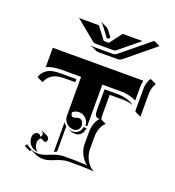

<svg xmlns="http://www.w3.org/2000/svg" viewBox="-129 -766 832 913"><g transform="rotate(20 286.5 -310.0)"><path d="M34.2 -312.5 36.1 -322Q41.7 -333.7 50 -342Q58.3 -350.3 67 -355.2Q75.7 -360.1 87.2 -362.8Q98.6 -365.5 108.8 -366.3Q118.9 -367.2 131.8 -367.2H210V-351.6H162.1Q151.1 -351.6 142.5 -351Q133.8 -350.3 123.5 -348.5Q113.3 -346.7 105.2 -343Q97.2 -339.4 89.2 -333.6Q81.3 -327.9 75 -319Q68.6 -310.1 64.2 -298.3ZM53.7 -370.8V-468.8H511.7Q507.8 -450.4 507.8 -432.6V-367.2Q472.4 -384.8 427.7 -384.8H335V-173.8H326.2Q326.2 -194.3 311.5 -209.1Q296.9 -223.9 276.4 -223.9Q258.3 -223.9 244.4 -212.2Q244.4 -191.4 259.5 -191.2Q264.6 -191.2 272.3 -194.2Q280 -197.3 285.2 -197.3Q296.6 -197.3 303.1 -187.3Q309.6 -177.2 309.6 -166.3Q309.6 -154.1 300.7 -145.5Q291.7 -137 279.3 -137Q257.8 -137 242.7 -151.9Q227.5 -166.7 227.5 -187.7V-384.8H131.8Q81.8 -384.8 53.7 -370.8ZM89.4 12.2Q91.1 8.1 96.4 4.6Q115.7 18.6 129.4 23.3Q143.1 28.1 163.1 28.1Q173.8 28.1 188.8 23.4Q203.9 18.8 216.9 13.1Q230 7.3 247.2 2.7Q264.4 -2 279.3 -2H338.6Q345.5 -2 399.7 0.7Q385.5 -7.3 374.5 -23.2Q363.5 -39.1 358 -56Q352.5 -73 352.5 -87.9V-152.3Q352.5 -174.8 359.7 -194.9Q366.9 -215.1 378.9 -226.6Q371.6 -226.8 367.3 -227.9Q363 -229 359.4 -232.7Q355.7 -236.3 354.1 -243.9Q352.5 -251.5 352.5 -263.7V-367.2H419.9Q468 -367.2 501.7 -344L497.6 -344.2Q475.6 -351.1 450 -351.1H384.5V-249.5Q384.5 -234.6 387 -227.1L414.1 -214.4Q401.1 -204.1 392.8 -183.1Q384.5 -162.1 384.5 -138.2V-74Q384.5 -63 387.9 -50Q391.4 -37.1 397.8 -24Q404.3 -11 415.2 0.2Q426 11.5 439.2 17.1Q435.5 17.1 408.1 15.6Q380.6 14.2 368.7 14.2L309.3 13.9Q294.9 13.9 277.8 18.7Q260.7 23.4 247.7 29.1Q234.6 34.7 219.5 39.4Q204.3 44.2 193.1 44.2Q168.2 44.2 149.4 35.2L123.5 23.2Q120.4 26.4 120.6 31L90.6 17.1ZM103.5 -35.4Q103.5 -46.6 110.4 -54.7Q117.2 -62.7 127 -62.7Q131.8 -62.7 136 -59.9Q140.1 -57.1 141.4 -51.3Q144.8 -52.2 147.1 -55.9Q149.4 -59.6 149.4 -64.7Q149.4 -69.3 146.2 -73.4Q143.1 -77.4 137.7 -79.8L139.2 -81.3L169.2 -67.4Q174.8 -64.7 178.1 -60.3Q181.4 -55.9 181.4 -50.5Q181.4 -44.2 178 -39.6Q174.6 -34.9 169.7 -34.9L148.7 -44.7Q142.8 -41.7 139.2 -35.4Q135.5 -29.1 135.5 -21.2Q135.5 4.2 152.1 19.5L153.8 21.7Q130.9 18.8 117.2 3.4Q103.5 -12 103.5 -35.4ZM122.8 -644.5H222.9L270.5 -582H295.9Q343.3 -644.3 343.5 -644.5H443.6L343 -562Q336.4 -556.6 332 -556.6H234.4Q229.7 -556.6 223.4 -562ZM221.4 -540 222.4 -541.7Q228.3 -539.1 234.4 -539.1H332Q343 -539.1 354.5 -548.8L492.7 -662.1L498 -664.1L528.1 -650.1L385.5 -533Q374 -523.4 362.3 -523.4L264.4 -523.2Q257.8 -523.2 251.5 -526.1ZM227.5 -5.1V-155Q233.4 -146 241.7 -139.6V-12Q234.1 -9 227.5 -5.1ZM229.5 -660.9 230.7 -662.4 260.7 -648.4Q265.9 -646 270.3 -640.1L293 -610.6L294.4 -609.1L287.1 -599.6H279.3L238.8 -653.1Q234.6 -658.7 229.5 -660.9ZM252.9 -132.6V-132.8Q265.4 -127 279.3 -127.2Q295.2 -127.2 306.8 -137.8Q318.4 -148.4 319.3 -164.1H335V-157.2H333Q332.3 -141.8 320.8 -131.2Q309.3 -120.6 293.5 -120.6Q278.8 -120.6 267.1 -126ZM525.4 -322.8V-432.6Q525.4 -462.4 539.6 -486.3L543 -488.3L573 -474.1Q557.4 -449.5 557.4 -418.5V-303.2L527.3 -317.4Z"/></g></svg>

Font: AgreloyS1
Style: Medium
Weight: 400
Designer: gluk
Foundry: gluk
Version: Version 0.27